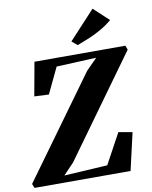

<svg xmlns="http://www.w3.org/2000/svg" viewBox="-126 -1072 910 1148"><g transform="rotate(-10 329.0 -497.5)"><path d="M-11 0 -21.5 -25.5 420.5 -635 487 -702.5 245 -691.5 170.5 -535 82.5 -539 119.5 -743H671.5L681 -717.5L242 -109.5L177.5 -42L440.5 -57.5L540.5 -241.5L624 -226.5L572 0ZM391.5 -796 358 -824 516.5 -995 608 -910Q576 -882.5 538.2 -861Q500.5 -839.5 462.5 -823.8Q424.5 -808 391.5 -796Z"/></g></svg>

Font: Merriweather 96pt Black
Style: Italic
Weight: 900
Italic angle: -7.8°
Version: Version 2.101